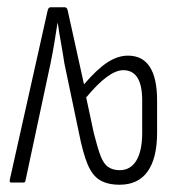

<svg xmlns="http://www.w3.org/2000/svg" viewBox="-20 -502 492 528"><path d="M309 6Q276 6 255 -6.5Q234 -19 221 -50Q208 -81 197 -137L157 -328Q153 -355 148 -382.5Q143 -410 139 -438H138Q134 -412 129.5 -384.5Q125 -357 119 -328L50 -5Q49 0 45 0H11Q5 0 7 -8L111 -473Q113 -482 119 -482H158Q164 -482 166 -474L211 -270Q247 -312 275.5 -330.5Q304 -349 332 -349Q372 -349 392 -318Q412 -287 412 -226V-137Q412 -67 386 -30.5Q360 6 309 6ZM309 -34Q339 -34 355 -60.5Q371 -87 371 -136V-226Q371 -309 319 -309Q279 -309 217 -234L238 -136Q248 -96 256.5 -73.5Q265 -51 278 -42.5Q291 -34 309 -34Z"/></svg>

Font: Sofia Sans Extra Condensed Light
Style: Regular
Weight: 300
Designer: Botio Nikoltchev, Ani Petrova
Foundry: lettersoup
Version: Version 4.101